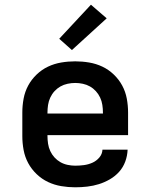

<svg xmlns="http://www.w3.org/2000/svg" viewBox="-20 -789 640 817"><path d="M300 8Q270 8 240.5 3Q211 -2 184.5 -14.5Q158 -27 136 -48Q114 -69 100 -95Q86 -121 80.5 -150.5Q75 -180 75 -210V-310Q75 -340 80.5 -369.5Q86 -399 100 -425Q114 -451 136 -472Q158 -493 184.5 -505.5Q211 -518 240.5 -523Q270 -528 300 -528Q330 -528 359.5 -523Q389 -518 415.5 -505.5Q442 -493 464 -472Q486 -451 500 -425Q514 -399 519.5 -369.5Q525 -340 525 -310V-214H182V-210Q182 -194 184.5 -177.5Q187 -161 194 -146Q201 -131 212 -119Q223 -107 237 -99Q251 -91 267.5 -87.5Q284 -84 300 -84Q319 -84 337.5 -86.5Q356 -89 373 -96.5Q390 -104 402.5 -118.5Q415 -133 416 -152H523Q522 -126 513 -101.5Q504 -77 487 -58Q470 -39 447.5 -26Q425 -13 401 -5.5Q377 2 351.5 5Q326 8 300 8ZM182 -306H418V-310Q418 -326 415.5 -342.5Q413 -359 406 -374Q399 -389 388 -401Q377 -413 363 -421Q349 -429 332.5 -432.5Q316 -436 300 -436Q284 -436 267.5 -432.5Q251 -429 237 -421Q223 -413 212 -401Q201 -389 194 -374Q187 -359 184.5 -342.5Q182 -326 182 -310ZM286 -576 232 -624 367 -769 434 -711Z"/></svg>

Font: Iosevka Aile Semibold
Style: Regular
Weight: 600
Designer: Belleve Invis
Foundry: Belleve Invis
Version: Version 31.1.0; ttfautohint (v1.8.4)